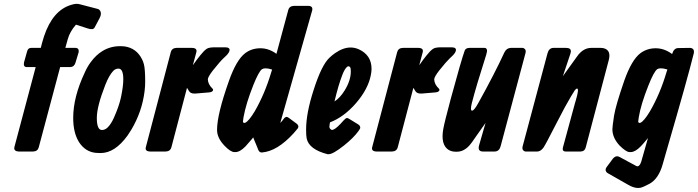

<svg xmlns="http://www.w3.org/2000/svg" viewBox="-20 -771 3551 977"><path d="M148.9 0Q148.9 0 74.7 0Q69.8 0 64.9 -1.5Q49.3 -6.3 53.2 -22.5L161.6 -429.7H114.7Q98.1 -430.7 102.1 -453.1L117.7 -508.8Q118.7 -512.2 120.6 -516.6Q126 -527.3 139.2 -527.3H187.5L193.8 -551.8Q197.8 -567.4 204.1 -586.4Q248.5 -719.2 343.3 -746.6Q369.1 -754.9 387.2 -749L477.1 -725.6Q484.9 -723.6 489.7 -716.3Q498.5 -700.7 486.8 -678.7L461.4 -630.9Q454.1 -617.2 427.2 -626L366.7 -645.5Q366.2 -645 365.2 -644Q335 -608.9 324.7 -571.3L312.5 -527.3H365.7Q382.8 -525.9 380.4 -505.9L363.8 -451.2Q357.4 -430.7 338.4 -429.7H286.1L177.2 -21.5Q171.9 -1 148.9 0Z M595.7 -276.4Q607.4 -332.5 607.4 -367.2Q607.4 -421.9 583 -421.9Q568.4 -421.9 557.1 -411.1Q534.7 -387.7 515.6 -338.4Q472.7 -229 472.7 -170.9Q472.7 -109.4 499 -109.4Q514.2 -109.9 526.4 -121.1Q545.4 -139.2 560.5 -173.8Q586.4 -232.4 595.7 -276.4ZM411.1 -401.4Q423.8 -430.7 441.9 -455.1Q468.8 -491.7 502 -511.7Q542 -536.1 591.8 -536.1Q602.1 -536.1 611.3 -535.2Q673.3 -527.3 702.1 -470.7Q708.5 -459 712.4 -443.4Q718.8 -418.5 718.8 -354.5Q718.8 -332 715.8 -307.6Q703.1 -203.1 648.4 -111.3Q639.2 -95.7 628.9 -81.1Q564.5 7.8 492.2 7.8Q477.5 7.8 467.3 6.8Q415 1.5 383.3 -45.9Q352.5 -93.3 352.5 -170.9Q352.5 -277.3 411.1 -401.4Z M931.6 -324.2 852.1 -21.5Q846.2 -0.5 822.8 0H743.7Q716.3 -1 722.2 -22.5L849.1 -505.9Q855 -526.9 878.4 -527.3H957.5Q984.9 -526.4 979 -504.9L961.4 -439Q981.9 -468.8 1000.5 -491.2Q1017.6 -512.7 1031.7 -522.5Q1043 -530.3 1072.8 -530.3H1126.5Q1139.2 -530.3 1145 -525.1Q1150.9 -520 1146.2 -508.3Q1141.6 -496.6 1123.5 -480.5Q1121.1 -478 1117.7 -475.1Q1099.6 -458 1063 -412.1Q1038.1 -379.9 1037.6 -367.2Q1038.1 -342.3 1062 -319.3Q1065.4 -315.9 1064 -311Q1059.6 -301.8 1043.5 -300.8L974.1 -294.9Q957.5 -293.9 947.8 -300.8Q942.4 -304.7 931.6 -324.2Z M1568.8 -718.8Q1568.8 -718.8 1406.2 -145.5Q1416.5 -155.8 1424.3 -167Q1435.1 -182.1 1448.7 -171.9L1489.7 -141.6Q1503.4 -130.4 1495.6 -118.2Q1485.4 -105.5 1474.1 -92.8Q1391.1 -1.5 1313 4.9Q1301.8 5.9 1295.4 -5.9L1292.5 -12.7L1287.1 -26.4L1270 -67.4H1270.5L1268.6 -71.8L1259.3 -60.5Q1241.7 -39.6 1229 -25.9Q1200.7 2.9 1178.2 2.9H1172.9Q1153.3 2.9 1122.6 -29.3Q1084.5 -68.8 1084.5 -109.9Q1084.5 -189.5 1145.5 -360.8Q1183.1 -466.3 1227.1 -500Q1260.3 -525.4 1305.2 -525.4Q1348.1 -525.4 1386.7 -497.1L1446.8 -719.7Q1452.1 -740.2 1476.1 -741.2H1547.4Q1573.2 -741.2 1568.8 -718.8ZM1364.7 -417Q1345.7 -423.3 1331.5 -423.3Q1320.3 -423.3 1313 -418.9Q1296.4 -406.7 1268.6 -336.9Q1231.9 -244.6 1219.2 -174.8Q1216.3 -158.7 1216.3 -153.8Q1216.3 -145.5 1223.1 -145.5Q1226.1 -145.5 1228 -146.5Q1246.1 -154.8 1275.9 -204.1Q1327.6 -293.5 1359.9 -402.3Z M1682.1 -254.9Q1710.4 -272.9 1733.4 -310.1Q1765.1 -361.3 1765.1 -407.2Q1765.1 -416 1764.2 -421.9Q1762.2 -433.6 1752.4 -433.6Q1750 -433.6 1747.1 -431.6Q1733.9 -421.9 1721.2 -387.7Q1702.1 -338.9 1682.1 -254.9ZM1659.2 -148.4Q1656.2 -133.3 1656.2 -125.5Q1656.2 -115.2 1669.4 -109.4Q1669.4 -109.4 1678.2 -112.3Q1694.3 -119.1 1728.5 -158.2Q1732.9 -162.6 1737.3 -166.5Q1744.6 -173.8 1755.4 -167L1803.2 -137.7Q1810.1 -133.8 1812 -127.4Q1814.5 -120.1 1812 -116.2Q1808.6 -110.4 1803.7 -103.5Q1778.8 -69.3 1730 -30.3Q1674.3 13.7 1652.3 13.7H1647Q1552.2 -10.7 1540.5 -66.4Q1537.6 -80.1 1537.6 -111.8Q1537.6 -195.3 1576.2 -314Q1616.2 -439.9 1656.7 -477.5Q1670.4 -490.7 1685.5 -501Q1726.6 -529.3 1764.2 -529.3Q1784.2 -529.3 1805.2 -520.5Q1870.6 -490.7 1870.6 -420.9Q1870.6 -406.2 1867.2 -389.6Q1853.5 -317.9 1791.5 -246.1Q1730 -175.3 1659.2 -148.4Z M2083.5 -324.2 2003.9 -21.5Q1998 -0.5 1974.6 0H1895.5Q1868.2 -1 1874 -22.5L2001 -505.9Q2006.8 -526.9 2030.3 -527.3H2109.4Q2136.7 -526.4 2130.9 -504.9L2113.3 -439Q2133.8 -468.8 2152.3 -491.2Q2169.4 -512.7 2183.6 -522.5Q2194.8 -530.3 2224.6 -530.3H2278.3Q2291 -530.3 2296.9 -525.1Q2302.7 -520 2298.1 -508.3Q2293.5 -496.6 2275.4 -480.5Q2272.9 -478 2269.5 -475.1Q2251.5 -458 2214.8 -412.1Q2189.9 -379.9 2189.5 -367.2Q2189.9 -342.3 2213.9 -319.3Q2217.3 -315.9 2215.8 -311Q2211.4 -301.8 2195.3 -300.8L2126 -294.9Q2109.4 -293.9 2099.6 -300.8Q2094.2 -304.7 2083.5 -324.2Z M2450.7 -145.5 2393.6 -64.5Q2381.8 -46.4 2370.6 -33.2Q2341.3 1 2304.7 1H2298.8Q2277.3 1 2261.2 -9.3Q2222.2 -35.6 2235.4 -113.3Q2241.7 -149.4 2273.4 -267.1Q2327.1 -465.3 2344.7 -513.7Q2349.6 -526.9 2369.1 -527.3H2445.3Q2454.6 -527.3 2457.5 -518.6Q2460 -510.7 2454.1 -492.2Q2402.3 -330.1 2380.9 -246.1Q2376.5 -228.5 2376.5 -218.8Q2376.5 -208 2382.3 -208Q2392.6 -208 2414.1 -247.1Q2497.1 -396.5 2546.9 -504.9Q2557.6 -526.4 2579.1 -527.3H2638.7Q2642.6 -527.3 2646.5 -524.9Q2658.2 -518.1 2654.3 -502L2527.3 -26.4Q2520.5 -1 2498 0H2437.5Q2407.7 0 2418.9 -35.2Z M2844.2 -383.3 2915.5 -482.4Q2918.9 -487.3 2924.3 -494.1Q2952.6 -527.3 2988.8 -527.3H3036.6Q3044.9 -527.3 3052.7 -525.4Q3090.8 -515.1 3077.6 -464.8L2960.4 -20.5Q2955.1 -0.5 2934.1 0H2858.4Q2850.1 0 2846.2 -4.4Q2841.3 -9.8 2845.2 -23.4L2905.8 -246.1Q2905.8 -246.6 2910.6 -262.2Q2927.7 -320.3 2916.5 -320.3Q2911.6 -320.3 2904.8 -311.5Q2904.3 -311 2884.3 -278.3Q2858.9 -236.3 2813 -146.5Q2756.3 -35.2 2744.6 -18.6Q2730.5 -0.5 2714.4 0H2654.8Q2650.9 0 2647 -2.4Q2635.3 -9.3 2639.2 -25.4L2766.1 -500Q2773.4 -526.4 2795.4 -527.3H2857.9Q2867.7 -527.3 2874 -525.4Q2890.1 -520 2882.3 -497.1Z M3490.2 -527.3Q3514.6 -526.4 3510.7 -501Q3478 -369.1 3377.4 -23.4Q3355.5 51.8 3352.5 63.5Q3332 138.2 3285.2 164.1Q3254.4 180.7 3238.3 184.6Q3232.4 185.5 3226.6 185.5Q3204.1 185.5 3175.8 168.9L3076.2 112.3Q3068.8 108.4 3065.4 104Q3056.6 91.3 3068.4 77.1L3099.6 35.2Q3099.6 35.2 3101.6 33.2Q3115.7 18.6 3131.8 27.3L3216.8 73.2Q3220.2 75.2 3223.6 75.2Q3235.4 75.2 3243.2 50.8L3277.3 -68.8L3270.5 -60.5Q3253.4 -39.6 3240.2 -25.9Q3211.9 2.9 3189.5 2.9H3182.6Q3166 2 3133.8 -29.3Q3096.2 -69.3 3096.2 -113.3Q3096.2 -126.5 3104.5 -181.6Q3112.8 -233.9 3156.7 -360.8Q3193.8 -465.8 3238.3 -500Q3272.5 -525.4 3316.4 -525.4Q3360.4 -525.4 3399.9 -496.1Q3399.9 -496.6 3400.4 -497.1Q3409.2 -525.9 3430.7 -526.4ZM3376 -417Q3374 -417.5 3372.1 -418.5Q3354 -423.8 3341.8 -423.3Q3330.6 -423.3 3324.2 -418.9Q3307.1 -405.8 3279.8 -336.9Q3241.2 -240.2 3230.5 -174.8Q3227.5 -156.7 3227.5 -152.8Q3228 -145.5 3235.4 -145.5Q3237.3 -145.5 3239.3 -146.5Q3257.3 -154.8 3287.1 -204.1Q3338.9 -293.5 3371.1 -402.3Z"/></svg>

Font: Allan
Style: Bold
Weight: 500
Italic angle: -14.3°
Version: Version 1.002